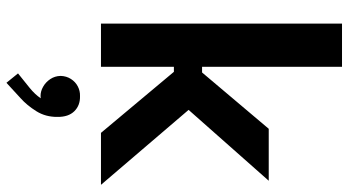

<svg xmlns="http://www.w3.org/2000/svg" viewBox="-264 -528 1087 599"><g transform="rotate(90 279.5 -228.5)"><path d="M53.7 -752H188.5V-315.4H206.1L381.8 -523.4H543.9L322.8 -273.4L556.6 0H394.5L204.1 -227.5H188.5V0H53.7ZM209 258.8 253.9 222.7Q274.4 206.1 286.6 188Q284.2 188.5 279.3 188.5Q264.6 188.5 250.5 180.4Q236.3 172.4 226.8 158.2Q217.3 144 216.8 126Q217.3 107.9 226.3 93.8Q235.4 79.6 249.5 72.3Q263.7 64.9 279.3 65.4Q308.6 64.5 326.9 83Q345.2 101.6 344.7 135.7Q345.2 172.4 326.9 201.7Q308.6 231 286.1 251L238.3 294.9Z"/></g></svg>

Font: Reddit Sans Fudge
Style: Bold
Weight: 700
Designer: Stephen Hutchings
Foundry: Reddit
Version: Version 1.013